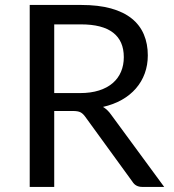

<svg xmlns="http://www.w3.org/2000/svg" viewBox="-20 -736 684 756"><path d="M193.5 -299V0H97V-716.5H299.5Q367.5 -716.5 417 -702.8Q466.5 -689 498.8 -663Q531 -637 546.5 -600.2Q562 -563.5 562 -518Q562 -480 550 -447Q538 -414 515.2 -387.8Q492.5 -361.5 459.8 -343Q427 -324.5 385.5 -315Q403.5 -304.5 417.5 -284.5L626.5 0H540.5Q514 0 501.5 -20.5L315.5 -276.5Q307 -288.5 297 -293.8Q287 -299 267 -299ZM193.5 -369.5H295Q337.5 -369.5 369.8 -379.8Q402 -390 423.8 -408.8Q445.5 -427.5 456.5 -453.5Q467.5 -479.5 467.5 -511Q467.5 -575 425.2 -607.5Q383 -640 299.5 -640H193.5Z"/></svg>

Font: LatoHex
Style: Regular
Weight: 400
Designer: Lukasz Dziedzic
Foundry: tyPoland Lukasz Dziedzic
Version: Version 1.104; Western+Polish opensource